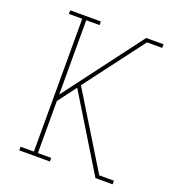

<svg xmlns="http://www.w3.org/2000/svg" viewBox="-133 -841 866 947"><g transform="rotate(20 300.0 -367.5)"><path d="M74 0V-19H144V-716H74V-735H235V-716H165V-326L473 -735H564V-716H484L250 -406L487 -19H564V0H474L237 -388L165 -292V-19H235V0Z"/></g></svg>

Font: Iosevka Slab Thin Extended
Style: Regular
Weight: 100
Width: 7
Monospace: yes
Designer: Belleve Invis
Foundry: Belleve Invis
Version: Version 11.1.1; ttfautohint (v1.8.3)